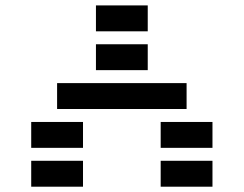

<svg xmlns="http://www.w3.org/2000/svg" viewBox="-20 -704 919 724"><path d="M341.8 -585.9V-683.6H537.1V-585.9ZM341.8 -439.5V-537.1H537.1V-439.5ZM683.6 -390.6V-293H195.3V-390.6ZM97.7 -146.5V-244.1H293V-146.5ZM97.7 0V-97.7H293V0ZM585.9 -146.5V-244.1H781.2V-146.5ZM585.9 0V-97.7H781.2V0Z"/></svg>

Font: Trigram
Style: Regular
Weight: 400
Designer: GGBotNet
Foundry: GGBotNet
Version: 1.05